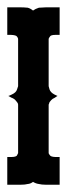

<svg xmlns="http://www.w3.org/2000/svg" viewBox="-20 -508 228 528"><path d="M0 0V-54.2V-76.2H9.8Q24.9 -76.2 26.9 -81.1L29.8 -86.9V-217.8V-220.2Q29.8 -223.6 26.9 -227.1Q23.9 -231 22 -232.9Q19 -236.3 13.2 -238.8Q12.2 -238.8 10.7 -239.7Q9.3 -240.7 7.1 -241.9Q4.9 -243.2 2.9 -244.1Q4.4 -244.1 12.2 -248Q24.4 -253.4 26.9 -262.2Q29.3 -270.5 29.8 -271V-400.9Q29.8 -403.3 26.9 -407.2Q24.4 -411.6 9.8 -412.1H0V-487.8H37.1Q45.4 -487.8 56.2 -486.8Q63.5 -484.9 70.8 -479Q77.6 -483.9 86.9 -486.8Q98.6 -487.8 106 -487.8H144V-412.1H132.8Q119.1 -412.1 117.2 -407.2Q113.8 -402.8 113.8 -400.9V-271L116.2 -262.2Q118.7 -253.9 129.9 -248Q130.9 -247.1 138.2 -244.1Q137.7 -244.1 136.5 -243.2Q135.3 -242.2 133.3 -241Q131.3 -239.7 129.9 -238.8Q124 -236.3 121.1 -232.9Q119.1 -231 116.2 -227.1Q116.2 -226.1 115.2 -223.9Q114.3 -221.7 113.8 -220.2V-217.8V-86.9Q113.8 -85.4 117.2 -81.1Q119.6 -76.7 132.8 -76.2H144V0H106Q94.7 0 86.9 -2Q79.1 -2.9 70.8 -7.8Q63.5 -2.4 56.2 -2Q48.8 0 37.1 0Z"/></svg>

Font: Wyoming
Style: Regular
Weight: 400
Designer: Old Hat Creative
Version: Version 2.00 2016